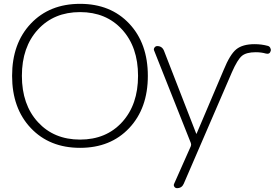

<svg xmlns="http://www.w3.org/2000/svg" viewBox="-20 -760 1459 1000"><path d="M1375 -521Q1383 -519 1387.5 -511Q1392 -503 1390 -495Q1385 -476 1365 -481Q1341 -488 1312 -488Q1263 -488 1240 -469Q1217 -450 1188 -384L937 197Q927 220 902 220Q893 220 888 212.5Q883 205 887 197L974 1Q977 -7 974 -15L783 -496Q779 -504 784.5 -512Q790 -520 799 -520Q824 -520 834 -496L1002 -64Q1002 -63 1003 -63Q1004 -63 1004 -64L1145 -396Q1178 -477 1211 -503.5Q1244 -530 1306 -530Q1342 -530 1375 -521ZM177.5 -124Q261 -33 397 -33Q533 -33 616 -124Q699 -215 699 -365Q699 -515 616 -606Q533 -697 397 -697Q261 -697 177.5 -606Q94 -515 94 -365Q94 -215 177.5 -124ZM140.5 -637Q238 -740 397 -740Q556 -740 653 -637Q750 -534 750 -365Q750 -196 653 -93Q556 10 397 10Q238 10 140.5 -93Q43 -196 43 -365Q43 -534 140.5 -637Z"/></svg>

Font: Rounded Mplus 1c Light
Style: Regular
Weight: 300
Version: Version 1.059.20150529